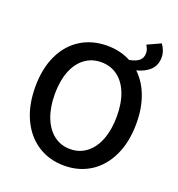

<svg xmlns="http://www.w3.org/2000/svg" viewBox="-141 -893 949 1022"><g transform="rotate(20 334.0 -382.0)"><path d="M522.5 -595.7Q569.3 -551.3 594.7 -483.9Q620.1 -416.5 620.1 -330.1Q620.1 -226.1 584 -148.7Q547.9 -71.3 483.2 -29.5Q418.5 12.2 334 12.2Q250 12.2 185.1 -29.5Q120.1 -71.3 83.7 -148.7Q47.4 -226.1 47.4 -330.1Q47.4 -434.1 83.5 -510Q119.6 -585.9 184.6 -626.2Q249.5 -666.5 334 -666.5Q408.7 -666.5 467.8 -634.8Q505.4 -642.1 522.9 -657.2Q540.5 -672.4 540.5 -699.7Q540.5 -720.2 525.9 -742.7L601.1 -777.3Q612.3 -762.7 619.1 -744.4Q626 -726.1 626 -706.5Q626 -663.1 598.9 -635.7Q571.8 -608.4 522.5 -595.7ZM158.2 -330.1Q158.2 -255.4 179.9 -199Q201.7 -142.6 241.5 -112.1Q281.2 -81.5 334 -81.5Q386.7 -81.5 426.5 -112.1Q466.3 -142.6 487.8 -198.7Q509.3 -254.9 509.3 -330.1Q509.3 -404.8 487.8 -459.7Q466.3 -514.6 426.5 -543.9Q386.7 -573.2 334 -573.2Q281.2 -573.2 241.5 -543.9Q201.7 -514.6 179.9 -459.7Q158.2 -404.8 158.2 -330.1Z"/></g></svg>

Font: Varta
Style: Bold
Weight: 700
Designer: Joana Correia, Viktoriya Grabowska, Eben Sorkin
Foundry: Sorkin Type
Version: Version 1.002; ttfautohint (v1.3) -l 8 -r 24 -G 200 -x 12 -H